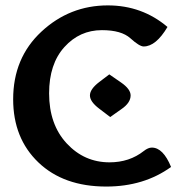

<svg xmlns="http://www.w3.org/2000/svg" viewBox="-20 -685 662 712"><path d="M374 6.8Q215.8 6.8 122.3 -82.8Q28.8 -172.4 28.8 -316.9Q28.8 -470.2 133.5 -567.6Q238.3 -665 379.9 -665Q506.8 -665 601.1 -585Q558.1 -512.7 512.7 -512.7Q497.1 -512.7 463.6 -543Q430.2 -573.2 357.9 -573.2Q275.4 -573.2 218.8 -510.5Q162.1 -447.8 162.1 -338.9Q162.1 -223.6 227.3 -153.3Q292.5 -83 386.2 -83Q460 -83 513.2 -125Q529.3 -137.7 543 -137.7Q585 -137.7 614.3 -65.9Q513.7 6.8 374 6.8ZM388.7 -251 347.7 -282.2Q313.5 -308.1 313.5 -331.1Q313.5 -354.5 348.1 -380.9L385.3 -409.2L429.2 -378.9Q464.4 -354.5 464.4 -331.1Q464.4 -303.7 430.2 -280.3Z"/></svg>

Font: ALMAS
Style: Bold
Weight: 700
Designer: ALMAS Font/ by Husham Jawad Kadhim, derived from the Bainsely font by/ Paul James MIller
Foundry: High-Logic / Made with FontCreator
Version: Version 1.411;September 19, 2021;FontCreator 14.0.0.2814 32-